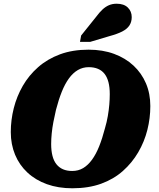

<svg xmlns="http://www.w3.org/2000/svg" viewBox="-20 -995 855 1032"><path d="M369 17Q293 17 232 -5Q171 -27 127.5 -67.5Q84 -108 61 -163.5Q38 -219 38 -285Q38 -350 54 -413.5Q70 -477 102.5 -533.5Q135 -590 185 -634Q235 -678 302.5 -703Q370 -728 456 -728Q532 -728 593 -705.5Q654 -683 697.5 -642.5Q741 -602 764.5 -547Q788 -492 788 -425Q788 -360 772 -296.5Q756 -233 723 -176.5Q690 -120 640.5 -76Q591 -32 523.5 -7.5Q456 17 369 17ZM457 -634Q425 -634 398.5 -618.5Q372 -603 350.5 -573.5Q329 -544 312 -501.5Q295 -459 281 -405Q273 -371 267 -339.5Q261 -308 258 -278Q255 -248 255 -221Q255 -185 262 -157.5Q269 -130 283.5 -112Q298 -94 319 -85Q340 -76 368 -76Q401 -76 427 -91.5Q453 -107 474.5 -136.5Q496 -166 513 -208.5Q530 -251 544 -305Q554 -339 559.5 -371Q565 -403 567.5 -432.5Q570 -462 570 -489Q570 -526 563 -553Q556 -580 542 -598Q528 -616 506.5 -625Q485 -634 457 -634ZM497 -905Q514 -928 530.5 -943.5Q547 -959 565.5 -967Q584 -975 607 -975Q646 -975 667 -954.5Q688 -934 688 -903Q688 -877 675.5 -858Q663 -839 636.5 -825.5Q610 -812 569 -801L465 -770H410L416 -804Z"/></svg>

Font: Roboto Serif 20pt ExtraBold
Style: Italic
Weight: 800
Italic angle: -10°
Version: Version 1.007